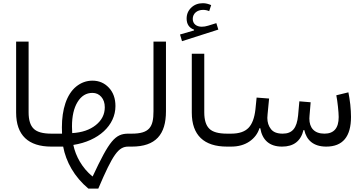

<svg xmlns="http://www.w3.org/2000/svg" viewBox="-20 -901 2228 1180"><path d="M79.1 -209C79.1 -69.8 154.3 0 295.4 0H295.9V-79.6H295.4C243.2 -79.6 206.5 -89.8 186.5 -110.4C166 -130.4 155.8 -164.1 155.8 -210.4V-645.5H79.1Z M548.3 -405.3C511.2 -405.3 478 -393.1 448.2 -369.1C389.2 -320.8 360.4 -229.5 360.4 -118.2C360.4 -106 360.8 -92.8 361.3 -79.6H295.9C286.6 -79.6 281.7 -66.4 281.7 -40C281.7 -13.2 286.6 0 295.9 0H368.2C385.3 92.3 436 185.5 523.4 258.3H584C674.3 46.4 708 0 768.6 0H790V-79.6H768.6C687.5 -79.6 651.9 -35.6 549.8 182.6H547.4C484.9 131.3 444.8 58.6 430.7 -10.3C586.4 -34.7 689.5 -130.9 689.5 -249C689.5 -295.4 676.3 -333 649.4 -361.8C622.6 -390.6 588.9 -405.3 548.3 -405.3ZM423.8 -83C422.9 -97.2 422.4 -110.8 422.4 -124C422.4 -186.5 433.6 -236.3 456.5 -273.9C479.5 -311.5 509.8 -330.1 548.3 -330.1C570.3 -330.1 588.4 -321.8 602.5 -305.7C616.7 -289.6 624 -268.1 624 -241.7C624 -198.2 605.5 -161.6 568.8 -132.3C532.2 -103 483.9 -86.4 423.8 -83Z M790 -79.6C780.3 -79.6 775.4 -68.8 775.4 -40C775.4 -10.7 780.3 0 790 0C937 0 1000 -74.7 1000 -216.8V-645.5H923.3V-216.8C923.3 -121.1 898.9 -79.6 790 -79.6Z M1158.7 -209C1158.7 -69.8 1233.9 0 1375 0H1375.5V-79.6H1375C1322.8 -79.6 1286.1 -89.8 1266.1 -110.4C1245.6 -130.4 1235.4 -164.1 1235.4 -210.4V-570.8H1158.7ZM1277.8 -869.6C1260.7 -877 1244.6 -881.3 1227.5 -881.3C1198.7 -881.3 1174.8 -872.6 1155.8 -854.5C1136.7 -836.4 1127 -814 1127 -787.1C1127 -752.9 1142.1 -730 1172.4 -718.8V-713.9L1086.4 -689L1098.6 -647.9L1321.8 -719.2L1309.6 -758.8L1259.3 -743.2C1245.1 -738.8 1232.4 -736.8 1220.2 -736.8C1187 -736.8 1164.6 -754.9 1164.6 -784.7C1164.6 -817.4 1190.9 -840.3 1228 -840.3C1240.7 -840.3 1253.4 -837.9 1265.6 -832.5Z M1717.3 -79.6C1683.6 -79.6 1659.2 -88.9 1645 -107.9C1630.4 -126.5 1623 -149.4 1623 -176.3C1623 -183.6 1623.5 -190.9 1624.5 -198.7L1633.8 -295.4L1557.1 -301.3L1549.8 -228.5C1543.9 -176.3 1529.8 -138.2 1506.8 -114.7C1483.9 -91.3 1448.7 -79.6 1400.4 -79.6H1375.5C1366.2 -79.6 1361.3 -66.4 1361.3 -40.5C1361.3 -13.7 1366.2 0 1375.5 0H1400.4C1444.3 0 1481.9 -10.3 1512.7 -31.2C1543.5 -52.2 1564 -79.6 1574.7 -113.3H1579.6C1591.8 -41 1635.3 0 1713.4 0C1784.7 0 1828.6 -33.7 1845.2 -101.6H1850.1C1863.8 -39.1 1907.2 0 1984.9 0C2086.4 0 2137.2 -61 2137.2 -182.6C2137.2 -204.6 2135.7 -230 2132.8 -258.8C2129.4 -287.6 2125.5 -312.5 2121.1 -333.5L2046.9 -315.4C2054.2 -279.8 2061.5 -211.4 2061.5 -181.6C2061.5 -113.8 2032.2 -79.6 1974.1 -79.6C1911.1 -79.6 1881.3 -115.7 1881.3 -172.4C1881.3 -177.7 1881.8 -183.6 1882.3 -189.9L1889.2 -272.5L1819.8 -278.3L1812 -190.9C1804.2 -114.3 1777.3 -79.6 1717.3 -79.6Z"/></svg>

Font: Estedad Regular
Style: Regular
Weight: 400
Designer: Amin Abedi
Version: Version 7.3